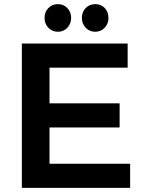

<svg xmlns="http://www.w3.org/2000/svg" viewBox="-20 -911 701 931"><path d="M261 -891Q288 -891 306.5 -872Q325 -853 325 -824Q325 -796 306.5 -776.5Q288 -757 261 -757Q233 -757 214.5 -776.5Q196 -796 196 -824Q196 -853 214.5 -872Q233 -891 261 -891ZM506 -824Q506 -796 487.5 -776.5Q469 -757 442 -757Q414 -757 395.5 -776.5Q377 -796 377 -824Q377 -853 395.5 -872Q414 -891 442 -891Q470 -891 488 -872Q506 -853 506 -824ZM86 -700H599V-583H220V-410H560V-293H220V-117H611V0H86Z"/></svg>

Font: Montserrat arm Medium
Style: Regular
Weight: 500
Designer: Julieta Ulanovsky
Foundry: Julieta Ulanovsky
Version: Version 6.000;PS 006.000;hotconv 1.0.88;makeotf.lib2.5.64775